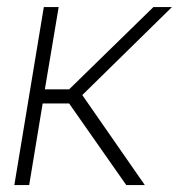

<svg xmlns="http://www.w3.org/2000/svg" viewBox="-20 -536 518 556"><path d="M21.5 0 106.9 -515.6H149.9L109.9 -277.3H180.2L424.3 -515.6H478L218.3 -260.7L399.4 0H345.7L180.2 -236.3H103.5L64.5 0Z"/></svg>

Font: Inter Display ExtraLight
Style: Italic
Weight: 200
Italic angle: -9.39999°
Designer: Rasmus Andersson
Foundry: rsms
Version: Version 4.000;git-a52131595